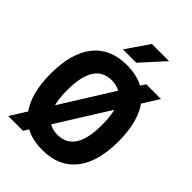

<svg xmlns="http://www.w3.org/2000/svg" viewBox="-295 -1183 1339 1339"><g transform="rotate(45 375.0 -513.0)"><path d="M40.3 -400Q40.3 -603.4 126.4 -711Q212.4 -818.6 375 -818.6Q537.6 -818.6 623.6 -711Q709.7 -603.4 709.7 -400Q709.7 -196.6 623.6 -89Q537.6 18.6 375 18.6Q212.4 18.6 126.4 -89Q40.3 -196.6 40.3 -400ZM547.1 -400Q547.1 -534.7 504.3 -601.6Q461.6 -668.6 375 -668.6Q288.4 -668.6 245.7 -601.6Q202.9 -534.7 202.9 -400Q202.9 -265.3 245.7 -198.4Q288.4 -131.4 375 -131.4Q461.6 -131.4 504.3 -198.4Q547.1 -265.3 547.1 -400ZM709.7 -818.6 186.1 18.6H40.3L563.9 -818.6ZM393.1 -1045.3H562.5L408.8 -875.5H277.2Z"/></g></svg>

Font: Martian Mono sWd Rg
Style: Regular
Weight: 400
Width: 6
Monospace: yes
Designer: Roman Shamin
Foundry: Evil Martians
Version: Version 1.000